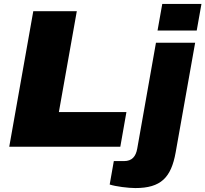

<svg xmlns="http://www.w3.org/2000/svg" viewBox="-20 -745 1043 975"><path d="M780 -590H979L1003 -725H804ZM27 0H591L622 -176H279L370 -688H149ZM667 210C797 210 849 157 872 29L971 -528H772L677 9C670 50 650 73 610 73H558L537 192C567 202 632 210 667 210Z"/></svg>

Font: Archivo Black
Style: Italic
Weight: 900
Italic angle: -10°
Designer: Hector Gatti
Foundry: Omnibus-Type
Version: Version 2.001